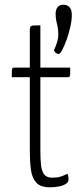

<svg xmlns="http://www.w3.org/2000/svg" viewBox="-20 -788 352 818"><path d="M193 10Q152 10 134 -10.5Q116 -31 111.5 -66.5Q107 -102 107 -148V-459H30Q30 -478 30.5 -486.5Q31 -495 33.5 -497.5Q36 -500 41 -500H107V-660Q107 -671 110.5 -675Q114 -679 123.5 -679.5Q133 -680 152 -680V-500H279Q279 -482 279 -473Q279 -464 276.5 -461.5Q274 -459 269 -459H152V-146Q152 -114 154.5 -87.5Q157 -61 167.5 -46Q178 -31 202 -31Q224 -31 238 -35.5Q252 -40 268 -48Q270 -42 271 -36.5Q272 -31 272 -23Q272 -12 260.5 -4.5Q249 3 231 6.5Q213 10 193 10ZM230 -558Q224 -558 218 -562.5Q212 -567 210 -574Q229 -615 228.5 -641Q228 -667 222.5 -687.5Q217 -708 217 -730Q217 -747 225.5 -757.5Q234 -768 250 -768Q266 -768 276 -757.5Q286 -747 286 -724Q286 -701 279.5 -672.5Q273 -644 263.5 -618Q254 -592 245 -575Q236 -558 230 -558Z"/></svg>

Font: Yanone Kaffeesatz ExtraLight Light
Style: Regular
Weight: 300
Version: Version 2.003